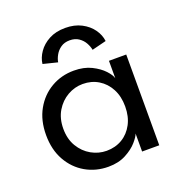

<svg xmlns="http://www.w3.org/2000/svg" viewBox="-115 -705 768 816"><g transform="rotate(-20 269.0 -297.0)"><path d="M395 0V-81.4Q391.4 -68.9 372 -46.4Q352.6 -23.9 319 -6Q285.4 12 239.4 12Q182.9 12 136.5 -14.6Q90.1 -41.3 62.7 -90.1Q35.3 -138.9 35.3 -205Q35.3 -271.1 62.7 -319.9Q90.1 -368.7 136.5 -395.6Q182.9 -422.5 239.4 -422.5Q284.8 -422.5 318.1 -406Q351.4 -389.4 371.2 -368Q390.9 -346.6 394.4 -331.4V-410.5H472.6V0ZM113.3 -205Q113.3 -158.7 133.6 -124.8Q153.9 -90.9 186.4 -72.6Q218.9 -54.3 255.3 -54.3Q294.9 -54.3 326 -72.9Q357.1 -91.6 375 -125.5Q393 -159.4 393 -205Q393 -250.6 375 -284.5Q357.1 -318.4 326 -337.3Q294.9 -356.2 255.3 -356.2Q218.9 -356.2 186.4 -337.7Q153.9 -319.1 133.6 -285.2Q113.3 -251.3 113.3 -205ZM124.3 -494.4Q127.3 -521.4 145 -546.9Q162.6 -572.5 193.5 -589Q224.4 -605.5 267 -605.5Q308.6 -605.5 339.6 -589.4Q370.6 -573.3 388.6 -547.9Q406.7 -522.5 409.9 -494.4L345.2 -478.2Q342.5 -493.3 333.4 -510Q324.2 -526.7 307.6 -538.1Q291 -549.5 267 -549.5Q243 -549.5 226.6 -538.1Q210.1 -526.7 200.9 -510Q191.6 -493.3 189.4 -478.2Z"/></g></svg>

Font: League Spartan Extralight
Style: Regular
Weight: 200
Foundry: The League of Moveable Type
Version: Version 2.300; ttfautohint (v1.8.3)